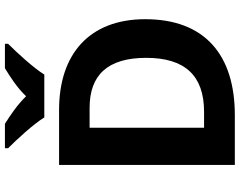

<svg xmlns="http://www.w3.org/2000/svg" viewBox="-117 -857 974 780"><g transform="rotate(-90 370.0 -467.0)"><path d="M283 -774H457C485 -819 546 -885 582 -921V-934H483C448 -913 403 -884 369 -848C334 -884 292 -912 257 -934H158V-921C195 -884 255 -819 283 -774ZM682 -364C682 -593 538 -714 314 -714H90V0H292C538 0 682 -123 682 -364ZM525 -360C525 -204 454 -125 306 -125H241V-590H322C454 -590 525 -518 525 -360Z"/></g></svg>

Font: Noto Sans Adlam
Style: Bold
Weight: 700
Designer: Mark Jamra, Neil Patel
Foundry: JamraPatel LLC
Version: Version 3.001